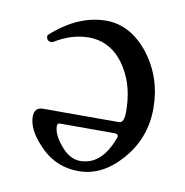

<svg xmlns="http://www.w3.org/2000/svg" viewBox="-58 -479 525 546"><g transform="rotate(10 204.5 -206.5)"><path d="M47.9 -119.1Q47.9 -146 73.2 -146H292Q307.1 -146 307.1 -178.2Q307.1 -249.5 276.9 -299.8Q273.9 -304.7 271 -309.1Q231.4 -368.2 166 -368.2Q117.2 -368.2 67.9 -337.9Q66.9 -336.9 63 -336.9Q48.8 -336.9 48.8 -352.1Q48.8 -354 50.8 -356Q126.5 -423.8 207 -423.8Q277.3 -423.8 330.1 -356.9Q381.8 -289.6 381.8 -201.2Q381.8 -115.2 326.2 -51.8Q271.5 11.2 203.1 11.2Q133.3 11.2 85.9 -42Q47.9 -83 47.9 -119.1ZM120.1 -104Q120.1 -81.1 144 -51.8Q170.9 -18.1 202.1 -18.1Q264.2 -18.1 293.9 -99.1Q295.9 -102.5 295.9 -105Q295.9 -112.8 284.2 -112.8H127Q120.1 -112.8 120.1 -104Z"/></g></svg>

Font: Junicode
Style: Regular
Weight: 400
Designer: Peter S. Baker
Foundry: Briery Creek Software
Version: Version 0.7.2